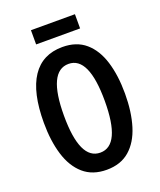

<svg xmlns="http://www.w3.org/2000/svg" viewBox="-159 -1022 898 1079"><g transform="rotate(-20 290.0 -482.5)"><path d="M533 -409Q533 -300 507.5 -217Q482 -134 428.5 -87.5Q375 -41 291 -41Q207 -41 153 -88Q99 -135 73.5 -218.5Q48 -302 48 -410Q48 -591 109.5 -683Q171 -775 291 -775Q375 -775 428.5 -729Q482 -683 507.5 -600.5Q533 -518 533 -409ZM168 -409Q168 -144 290 -144Q412 -144 412 -409Q412 -674 291 -674Q168 -674 168 -409ZM421 -924V-839H158V-924Z"/></g></svg>

Font: Noto Sans Tamil UI ExtraCondensed SemiBold
Style: Regular
Weight: 600
Width: 2
Designer: Jelle Bosma - Monotype Design Team
Foundry: Monotype Imaging Inc.
Version: Version 2.004; ttfautohint (v1.8.4.7-5d5b)